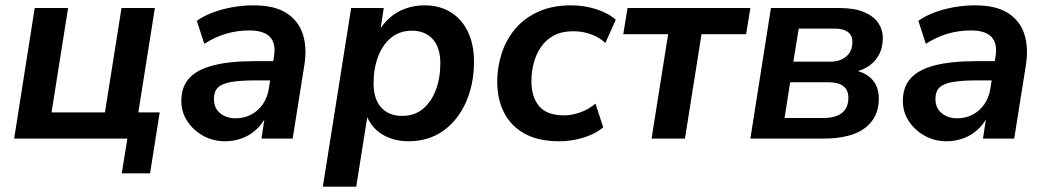

<svg xmlns="http://www.w3.org/2000/svg" viewBox="-20 -519 3926 719"><path d="M436 130 457 0H33L110 -489H235L173 -98H373L435 -489H560L498 -98H578L542 130Z M823 10Q778 10 741 -10.5Q704 -31 681.5 -65Q659 -99 659 -141Q659 -193 688 -225.5Q717 -258 778 -274Q839 -290 934 -290H1014L1003 -218H940Q881 -218 846 -212Q811 -206 796 -191Q781 -176 781 -149Q781 -114 804.5 -95Q828 -76 862 -76Q894 -76 920 -89.5Q946 -103 964 -128.5Q982 -154 987 -189L1006 -308Q1014 -355 991.5 -380Q969 -405 913 -405Q869 -405 827.5 -393Q786 -381 745 -355L717 -441Q742 -459 776.5 -472Q811 -485 850.5 -492Q890 -499 929 -499Q1008 -499 1053 -470Q1098 -441 1114 -391Q1130 -341 1120 -277L1076 0H959L975 -104H985Q971 -65 945.5 -39.5Q920 -14 888.5 -2Q857 10 823 10Z M1189 180 1295 -489H1417L1403 -397H1395Q1413 -429 1439 -452Q1465 -475 1498.5 -487Q1532 -499 1570 -499Q1626 -499 1667.5 -473.5Q1709 -448 1732 -400.5Q1755 -353 1755 -288Q1755 -205 1725.5 -137.5Q1696 -70 1641 -30Q1586 10 1509 10Q1453 10 1409.5 -17Q1366 -44 1349 -97H1358L1314 180ZM1486 -85Q1532 -85 1563.5 -111Q1595 -137 1612 -182Q1629 -227 1629 -282Q1629 -341 1600.5 -372.5Q1572 -404 1522 -404Q1477 -404 1445 -378Q1413 -352 1396 -307.5Q1379 -263 1379 -207Q1379 -148 1407.5 -116.5Q1436 -85 1486 -85Z M2075 10Q1997 10 1945.5 -18Q1894 -46 1868 -96.5Q1842 -147 1842 -213Q1842 -267 1858.5 -318.5Q1875 -370 1909 -410.5Q1943 -451 1995.5 -475Q2048 -499 2119 -499Q2168 -499 2213 -484.5Q2258 -470 2286 -445L2247 -358Q2225 -379 2193.5 -390.5Q2162 -402 2127 -402Q2084 -402 2054 -386Q2024 -370 2005.5 -342.5Q1987 -315 1978.5 -282Q1970 -249 1970 -214Q1970 -157 1998.5 -122Q2027 -87 2093 -87Q2121 -87 2152.5 -98Q2184 -109 2210 -131L2239 -42Q2220 -26 2192.5 -14Q2165 -2 2134.5 4Q2104 10 2075 10Z M2420 0 2482 -391H2314L2330 -489H2790L2774 -391H2607L2545 0Z M2790 0 2867 -489H3122Q3179 -489 3215 -474Q3251 -459 3268.5 -433.5Q3286 -408 3286 -376Q3286 -339 3269.5 -310.5Q3253 -282 3223.5 -265.5Q3194 -249 3153 -245L3156 -259Q3210 -255 3240.5 -227Q3271 -199 3271 -149Q3271 -79 3219 -39.5Q3167 0 3062 0ZM2918 -77H3060Q3110 -77 3133.5 -96.5Q3157 -116 3157 -153Q3157 -182 3138 -196.5Q3119 -211 3082 -211H2939ZM2951 -288H3088Q3126 -288 3149 -307.5Q3172 -327 3172 -362Q3172 -387 3154.5 -399.5Q3137 -412 3105 -412H2971Z M3525 10Q3480 10 3443 -10.5Q3406 -31 3383.5 -65Q3361 -99 3361 -141Q3361 -193 3390 -225.5Q3419 -258 3480 -274Q3541 -290 3636 -290H3716L3705 -218H3642Q3583 -218 3548 -212Q3513 -206 3498 -191Q3483 -176 3483 -149Q3483 -114 3506.5 -95Q3530 -76 3564 -76Q3596 -76 3622 -89.5Q3648 -103 3666 -128.5Q3684 -154 3689 -189L3708 -308Q3716 -355 3693.5 -380Q3671 -405 3615 -405Q3571 -405 3529.5 -393Q3488 -381 3447 -355L3419 -441Q3444 -459 3478.5 -472Q3513 -485 3552.5 -492Q3592 -499 3631 -499Q3710 -499 3755 -470Q3800 -441 3816 -391Q3832 -341 3822 -277L3778 0H3661L3677 -104H3687Q3673 -65 3647.5 -39.5Q3622 -14 3590.5 -2Q3559 10 3525 10Z"/></svg>

Font: Nunito Sans 12pt ExtraLight
Style: Italic
Weight: 200
Italic angle: -9°
Designer: Vernon Adams
Foundry: Vernon Adams
Version: Version 3.101;gftools[0.9.27]